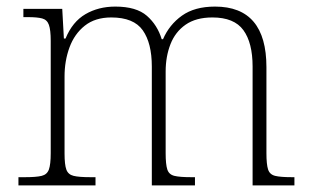

<svg xmlns="http://www.w3.org/2000/svg" viewBox="-20 -563 942 583"><path d="M36 0V-25H57Q90 -25 106.5 -29Q123 -33 128.5 -48.5Q134 -64 134 -98V-439Q134 -472 128.5 -487.5Q123 -503 108 -507Q93 -511 65 -511H51V-536H169L174 -446H179Q200 -497 239.5 -520Q279 -543 330 -543Q394 -543 426 -515Q458 -487 471 -444H475Q494 -488 532.5 -515.5Q571 -543 633 -543Q789 -543 789 -359V-98Q789 -64 794 -48.5Q799 -33 815.5 -29Q832 -25 866 -25H874V0H747V-361Q747 -433 719 -471.5Q691 -510 625 -510Q575 -510 543.5 -488Q512 -466 497.5 -428.5Q483 -391 483 -346V-98Q483 -64 488 -48.5Q493 -33 509.5 -29Q526 -25 560 -25H572V0H441V-361Q441 -432 413.5 -471Q386 -510 318 -510Q269 -510 237.5 -485Q206 -460 191 -419Q176 -378 176 -331V-97Q176 -63 181.5 -48Q187 -33 203.5 -29Q220 -25 254 -25H270V0Z"/></svg>

Font: Noto Serif Malayalam ExtraLight
Style: Regular
Weight: 200
Designer: Indian type Foundry, Jelle Bosma, Monotype Design Team
Foundry: Monotype Imaging Inc.
Version: Version 2.104; ttfautohint (v1.8.4.7-5d5b)